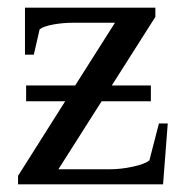

<svg xmlns="http://www.w3.org/2000/svg" viewBox="-20 -479 484 499"><path d="M244.1 -215.8 131.8 -39.1H266.1Q293.9 -39.1 324.7 -45.7Q355.5 -52.2 368.2 -62L393.1 -158.2H416L403.8 0H26.9V-22L149.4 -215.8H47.9V-256.8H175.3L278.8 -419.9H170.9Q143.6 -419.9 118.2 -415.3Q92.8 -410.6 83 -402.8L67.9 -336.9H44.9V-459H383.8V-435.1L270.5 -256.8H372.1V-215.8Z"/></svg>

Font: Times New Roman
Style: Regular
Weight: 400
Designer: Steve Matteson
Foundry: Ascender Corporation
Version: Version 2.00.3